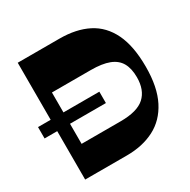

<svg xmlns="http://www.w3.org/2000/svg" viewBox="-165 -884 1029 1039"><g transform="rotate(-30 350.0 -365.0)"><path d="M-2.2 -302.5V-373.5H381V-302.5ZM111 0V-177H400Q505.2 -177 550.7 -218.6Q596.3 -260.2 596.3 -339.8Q596.3 -394.3 576.5 -429.4Q556.7 -464.5 513.2 -481.3Q469.7 -498 399.2 -498H118V-730H337.7Q441.7 -730 515.1 -692.5Q588.5 -655 627.5 -574.6Q666.5 -494.2 666.5 -365Q666.5 -237.8 625.1 -156.9Q583.7 -76 509.7 -38Q435.7 0 337.7 0ZM76.8 0V-730H156.7V0Z"/></g></svg>

Font: Savate ExtraLight
Style: Regular
Weight: 200
Designer: Max Esnée
Foundry: Plomb Type
Version: Version 2.000